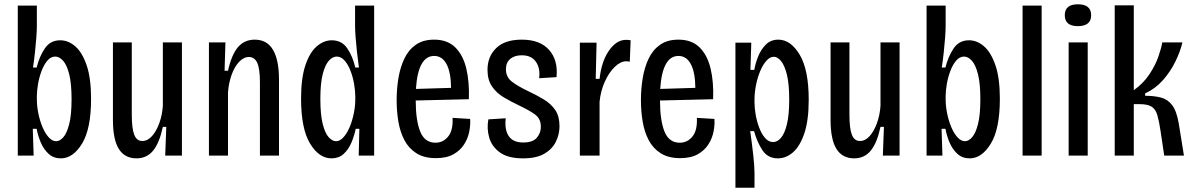

<svg xmlns="http://www.w3.org/2000/svg" viewBox="-20 -726 5575 896"><path d="M264 13Q230 13 207 -8Q184 -29 170.5 -60.5Q157 -92 151 -125H133L137 0H63V-700H152V-604Q152 -583 149.5 -550Q147 -517 143 -480Q139 -443 134 -411H151Q164 -463 189.5 -500.5Q215 -538 261 -538Q299 -538 331.5 -509.5Q364 -481 384.5 -421Q405 -361 405 -265Q405 -125 363 -56Q321 13 264 13ZM242 -67Q259 -67 275.5 -85.5Q292 -104 303 -147Q314 -190 314 -263Q314 -336 303 -379.5Q292 -423 274.5 -442.5Q257 -462 238 -462Q217 -462 201 -443Q185 -424 174 -395Q163 -366 157.5 -334Q152 -302 152 -277V-263Q152 -231 159 -196.5Q166 -162 178.5 -132.5Q191 -103 207.5 -85Q224 -67 242 -67Z M617 13Q562 13 534.5 -31Q507 -75 507 -167V-528H595V-191Q595 -126 606.5 -97Q618 -68 644 -68Q669 -68 689.5 -91Q710 -114 723.5 -151.5Q737 -189 740 -232V-528H829V0H751L756 -134H740Q724 -59 694.5 -23Q665 13 617 13Z M955 0V-528H1032L1028 -396H1044Q1061 -472 1091 -506.5Q1121 -541 1169 -541Q1226 -541 1254 -493.5Q1282 -446 1282 -354V0H1193V-343Q1193 -405 1180.5 -432.5Q1168 -460 1142 -460Q1117 -460 1095.5 -437Q1074 -414 1060.5 -376Q1047 -338 1044 -294V0Z M1527 13Q1469 13 1427 -56Q1385 -125 1385 -266Q1385 -361 1405 -421Q1425 -481 1458 -509.5Q1491 -538 1528 -538Q1575 -538 1600.5 -500.5Q1626 -463 1638 -411H1655Q1650 -445 1646 -482Q1642 -519 1639.5 -551.5Q1637 -584 1637 -605V-700H1726V0H1654L1657 -125H1640Q1633 -91 1619.5 -59.5Q1606 -28 1583.5 -7.5Q1561 13 1527 13ZM1548 -67Q1566 -67 1582.5 -85Q1599 -103 1611.5 -132.5Q1624 -162 1631 -196.5Q1638 -231 1638 -263V-277Q1638 -302 1632.5 -334Q1627 -366 1616 -395Q1605 -424 1588.5 -443Q1572 -462 1551 -462Q1532 -462 1514.5 -442.5Q1497 -423 1486 -380Q1475 -337 1475 -265Q1475 -191 1486 -147.5Q1497 -104 1514 -85.5Q1531 -67 1548 -67Z M2014 12Q1959 12 1923 -11Q1887 -34 1867 -72.5Q1847 -111 1839 -159Q1831 -207 1831 -258Q1831 -312 1839.5 -362.5Q1848 -413 1867.5 -453.5Q1887 -494 1921 -517.5Q1955 -541 2006 -541Q2068 -541 2104.5 -505Q2141 -469 2156 -406.5Q2171 -344 2168 -263L1920 -257Q1920 -164 1941 -112Q1962 -60 2012 -60Q2048 -60 2071.5 -89Q2095 -118 2092 -176L2174 -171Q2176 -144 2170 -112.5Q2164 -81 2146 -52.5Q2128 -24 2096 -6Q2064 12 2014 12ZM2006 -465Q1931 -465 1921 -311L2085 -316Q2084 -390 2063.5 -427.5Q2043 -465 2006 -465Z M2421 13Q2351 13 2313 -14.5Q2275 -42 2263 -84Q2251 -126 2259 -169L2340 -174Q2334 -121 2354 -91Q2374 -61 2422 -61Q2466 -61 2485 -83Q2504 -105 2504 -134Q2504 -172 2476.5 -192Q2449 -212 2400 -235Q2364 -252 2330.5 -272Q2297 -292 2276 -322.5Q2255 -353 2255 -400Q2255 -462 2295.5 -501.5Q2336 -541 2415 -541Q2500 -541 2542.5 -493Q2585 -445 2577 -366L2496 -361Q2502 -407 2481 -437.5Q2460 -468 2415 -468Q2381 -468 2361 -451Q2341 -434 2341 -403Q2341 -366 2369.5 -344.5Q2398 -323 2444 -301Q2485 -282 2518.5 -261.5Q2552 -241 2571.5 -212Q2591 -183 2591 -137Q2591 -99 2574 -64.5Q2557 -30 2520 -8.5Q2483 13 2421 13Z M2686 0V-527H2764L2760 -358H2778Q2787 -440 2822 -490Q2857 -540 2901 -540Q2907 -540 2912.5 -539.5Q2918 -539 2923 -538L2919 -438Q2912 -440 2903 -440Q2876 -440 2849 -414Q2822 -388 2802.5 -345Q2783 -302 2778 -251V0Z M3154 12Q3099 12 3063 -11Q3027 -34 3007 -72.5Q2987 -111 2979 -159Q2971 -207 2971 -258Q2971 -312 2979.5 -362.5Q2988 -413 3007.5 -453.5Q3027 -494 3061 -517.5Q3095 -541 3146 -541Q3208 -541 3244.5 -505Q3281 -469 3296 -406.5Q3311 -344 3308 -263L3060 -257Q3060 -164 3081 -112Q3102 -60 3152 -60Q3188 -60 3211.5 -89Q3235 -118 3232 -176L3314 -171Q3316 -144 3310 -112.5Q3304 -81 3286 -52.5Q3268 -24 3236 -6Q3204 12 3154 12ZM3146 -465Q3071 -465 3061 -311L3225 -316Q3224 -390 3203.5 -427.5Q3183 -465 3146 -465Z M3412 150V-527H3486L3482 -400H3500Q3505 -430 3518 -462.5Q3531 -495 3554 -518Q3577 -541 3612 -541Q3670 -541 3712 -470.5Q3754 -400 3754 -260Q3754 -164 3733.5 -103.5Q3713 -43 3680.5 -15Q3648 13 3610 13Q3563 13 3538 -25Q3513 -63 3499 -114H3481Q3489 -58 3495 -4Q3501 50 3501 80V150ZM3588 -63Q3607 -63 3624 -82Q3641 -101 3652 -145Q3663 -189 3663 -262Q3663 -335 3652 -378.5Q3641 -422 3624.5 -441.5Q3608 -461 3591 -461Q3573 -461 3556.5 -442.5Q3540 -424 3527.5 -394Q3515 -364 3508 -329Q3501 -294 3501 -260V-247Q3501 -222 3506.5 -190.5Q3512 -159 3523 -130Q3534 -101 3550.5 -82Q3567 -63 3588 -63Z M3966 13Q3911 13 3883.5 -31Q3856 -75 3856 -167V-528H3944V-191Q3944 -126 3955.5 -97Q3967 -68 3993 -68Q4018 -68 4038.5 -91Q4059 -114 4072.5 -151.5Q4086 -189 4089 -232V-528H4178V0H4100L4105 -134H4089Q4073 -59 4043.5 -23Q4014 13 3966 13Z M4505 13Q4471 13 4448 -8Q4425 -29 4411.5 -60.5Q4398 -92 4392 -125H4374L4378 0H4304V-700H4393V-604Q4393 -583 4390.5 -550Q4388 -517 4384 -480Q4380 -443 4375 -411H4392Q4405 -463 4430.5 -500.5Q4456 -538 4502 -538Q4540 -538 4572.5 -509.5Q4605 -481 4625.5 -421Q4646 -361 4646 -265Q4646 -125 4604 -56Q4562 13 4505 13ZM4483 -67Q4500 -67 4516.5 -85.5Q4533 -104 4544 -147Q4555 -190 4555 -263Q4555 -336 4544 -379.5Q4533 -423 4515.5 -442.5Q4498 -462 4479 -462Q4458 -462 4442 -443Q4426 -424 4415 -395Q4404 -366 4398.5 -334Q4393 -302 4393 -277V-263Q4393 -231 4400 -196.5Q4407 -162 4419.5 -132.5Q4432 -103 4448.5 -85Q4465 -67 4483 -67Z M4752 0V-700H4841V0Z M4967 0V-528H5056V0ZM5010 -604Q4949 -604 4949 -655Q4949 -706 5010 -706Q5072 -706 5072 -655Q5072 -604 5010 -604Z M5182 0V-701H5271V-305Q5316 -337 5344 -379.5Q5372 -422 5386 -462.5Q5400 -503 5404 -528H5498Q5488 -486 5465.5 -439.5Q5443 -393 5408 -353Q5373 -313 5324 -290V-279Q5365 -279 5397 -271Q5429 -263 5450 -235.5Q5471 -208 5481 -149L5505 0H5413L5396 -114Q5389 -161 5381 -188.5Q5373 -216 5354.5 -228Q5336 -240 5298 -240H5271V0Z"/></svg>

Font: Bricolage Grotesque 12pt Condensed
Style: Regular
Weight: 400
Width: 3
Designer: Mathieu Triay
Foundry: Atelier Triay
Version: Version 1.001; ttfautohint (v1.8.4.7-5d5b);gftools[0.9.33.de